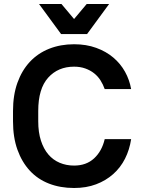

<svg xmlns="http://www.w3.org/2000/svg" viewBox="-20 -930 710 959"><path d="M350 9Q281 9 224.5 -13Q168 -35 128.5 -78Q89 -121 67 -182.5Q45 -244 45 -324V-376Q45 -455 67 -516.5Q89 -578 129 -621Q169 -664 225.5 -686.5Q282 -709 350 -709Q411 -709 460.5 -691Q510 -673 546 -642.5Q582 -612 604.5 -571.5Q627 -531 635 -485H503Q495 -508 482 -528.5Q469 -549 450 -564Q431 -579 406 -588Q381 -597 350 -597Q270 -597 220.5 -542Q171 -487 171 -376V-324Q171 -269 184.5 -227.5Q198 -186 221.5 -158.5Q245 -131 278 -117Q311 -103 350 -103Q411 -103 450 -139Q489 -175 503 -235H635Q627 -182 604.5 -137.5Q582 -93 545.5 -60.5Q509 -28 460 -9.5Q411 9 350 9ZM175 -910H287L350 -835L413 -910H525L415 -760H285Z"/></svg>

Font: Retni Sans
Style: Bold
Weight: 700
Designer: Vitaly Kuzmin
Foundry: ParaType Ltd.
Version: Version 1.00;March 2, 2019;FontCreator 11.5.0.2425 64-bit; t